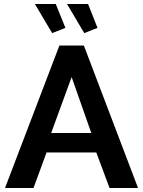

<svg xmlns="http://www.w3.org/2000/svg" viewBox="-20 -937 712 957"><path d="M276 -710H398L668 0H526L460 -177H212L147 0H5ZM435 -274 337 -553 235 -274ZM314 -917H419L466 -798L400 -772ZM154 -917H258L306 -798L240 -772Z"/></svg>

Font: Oxford Sans
Style: Bold
Weight: 700
Designer: Matt McInerney, Pablo Impallari, Rodrigo Fuenzalida
Foundry: Matt McInerney, Pablo Impallari, Rodrigo Fuenzalida
Version: Version 3.000g; ttfautohint (v1.5) -l 8 -r 28 -G 28 -x 14 -D